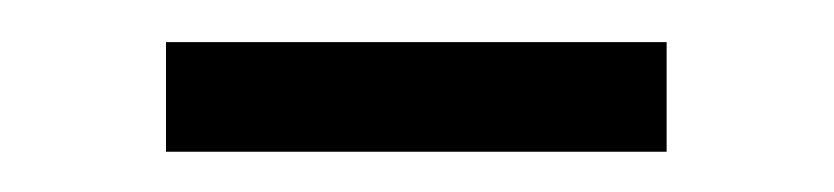

<svg xmlns="http://www.w3.org/2000/svg" viewBox="-20 -568 404 93"><path d="M60.4 -494.5V-547.6H302.9V-494.5Z"/></svg>

Font: Rasa
Style: Regular
Weight: 400
Version: Version 1.000;PS 1.000;hotconv 1.0.88;makeotf.lib2.5.647800;